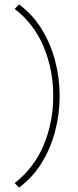

<svg xmlns="http://www.w3.org/2000/svg" viewBox="-20 -738 352 866"><path d="M66 108 46 88Q133 20 176.5 -82.5Q220 -185 220 -305Q220 -425 176.5 -528Q133 -631 46 -698L66 -718Q127 -673 167.5 -607.5Q208 -542 228.5 -464.5Q249 -387 249 -305Q249 -223 228.5 -145.5Q208 -68 167.5 -2.5Q127 63 66 108Z"/></svg>

Font: Marine Company Thin
Style: Regular
Weight: 100
Designer: Rodrigo Fuenzalida
Foundry: fragTYPE
Version: Version 1.000